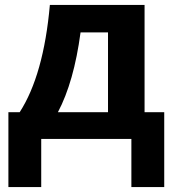

<svg xmlns="http://www.w3.org/2000/svg" viewBox="-20 -566 704 782"><path d="M568.8 -545.9V-108.9H648.9V195.8H515.1V0H147.9V195.8H14.2V-108.9H60.1Q157.7 -260.3 183.1 -545.9ZM419.9 -108.9V-434.1H308.1Q281.2 -232.4 215.8 -108.9Z"/></svg>

Font: OpenSans-Bold
Style: Bold
Weight: 700
Foundry: Ascender Corporation
Version: Version 1.10